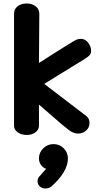

<svg xmlns="http://www.w3.org/2000/svg" viewBox="-20 -761 579 1094"><path d="M60 -44V-682Q60 -709 80 -725Q100 -741 131 -741Q163 -741 183.5 -725Q204 -709 204 -682L202 -402L261 -440Q359 -502 404 -529Q426 -542 449 -539Q469 -536 484 -515.5Q499 -495 499 -472Q499 -456 491 -447Q483 -438 464 -426L232 -283L473 -99Q490 -86 490 -60Q490 -34 470.5 -17Q451 0 425 0Q400 0 375 -18Q340 -44 276 -101Q208 -160 202 -165V-45Q202 -22 182 -7Q162 8 132 8Q102 8 81 -7Q60 -22 60 -44ZM367 142Q367 181 341.5 222.5Q316 264 272 302Q258 313 239 313Q220 313 207 301.5Q194 290 194 272Q194 257 202 247L218 229L243 201Q225 195 213.5 178.5Q202 162 202 142Q202 108 226.5 84Q251 60 285 60Q319 60 343 84Q367 108 367 142Z"/></svg>

Font: Mali
Style: Bold
Weight: 700
Designer: Kitiyaporn Chalermlarp | Katatrad Aksorn Co.,Ltd.
Foundry: Cadson Demak Co.,Ltd.
Version: Version 1.000; ttfautohint (v1.6)